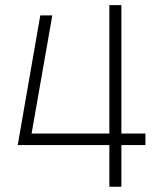

<svg xmlns="http://www.w3.org/2000/svg" viewBox="-20 -713 626 733"><path d="M46.9 -159.2 47.9 -160.6 133.8 -654.3H179.7L100.6 -203.1H397.5V-693.4H443.4V-203.1H535.2V-159.2H443.4V0H397.5V-159.2Z"/></svg>

Font: Cascadia Mono ExtraLight
Style: Regular
Weight: 200
Monospace: yes
Designer: Aaron Bell
Foundry: Saja Typeworks
Version: Version 2404.023; ttfautohint (v1.8.4)